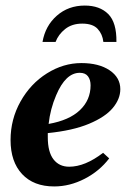

<svg xmlns="http://www.w3.org/2000/svg" viewBox="-20 -662 453 691"><path d="M18 -158Q18 -233 54 -297Q90 -361 149 -398Q208 -435 273 -435Q336 -435 374.5 -409Q413 -383 413 -341Q413 -306 386 -273.5Q359 -241 300.5 -216.5Q242 -192 152 -183V-168Q152 -115 172.5 -88.5Q193 -62 229 -62Q286 -62 351 -112L373 -92Q338 -46 284.5 -18.5Q231 9 175 9Q101 9 59.5 -35.5Q18 -80 18 -158ZM306 -355Q306 -375 296.5 -387.5Q287 -400 267 -400Q216 -400 182 -319Q161 -270 155 -216Q229 -229 267.5 -265.5Q306 -302 306 -355ZM285 -642Q339 -642 369.5 -611.5Q400 -581 399 -511H352Q349 -539 331.5 -558Q314 -577 276 -577Q239 -577 214.5 -557.5Q190 -538 180 -511H133Q143 -569 184.5 -605.5Q226 -642 285 -642Z"/></svg>

Font: Unna
Style: Bold Italic
Weight: 700
Italic angle: -8.05°
Designer: Jorge de Buen Unna
Foundry: Omnibus-Type
Version: Version 2.008